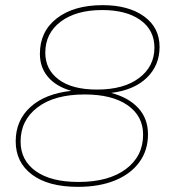

<svg xmlns="http://www.w3.org/2000/svg" viewBox="-20 -723 664 746"><path d="M283 3Q168 3 104.5 -44.5Q41 -92 41 -174Q41 -255 98 -307Q155 -359 257 -370Q198 -387 166.5 -424Q135 -461 135 -514Q135 -601 201 -652Q267 -703 379 -703Q479 -703 539.5 -659.5Q600 -616 600 -541Q600 -469 550.5 -421Q501 -373 412 -362Q480 -344 517.5 -303Q555 -262 555 -201Q555 -139 521.5 -93Q488 -47 427 -22Q366 3 283 3ZM285 -16Q402 -16 469 -66Q536 -116 536 -200Q536 -272 476 -314Q416 -356 309 -356Q192 -356 126 -306Q60 -256 60 -173Q60 -100 119 -58Q178 -16 285 -16ZM357 -375Q461 -375 520.5 -420Q580 -465 580 -538Q580 -606 525.5 -645Q471 -684 377 -684Q276 -684 216 -639Q156 -594 156 -518Q156 -453 208 -414Q260 -375 357 -375Z"/></svg>

Font: Montserrat Thin
Style: Italic
Weight: 100
Italic angle: -11.3°
Designer: Julieta Ulanovsky
Foundry: Julieta Ulanovsky
Version: Version 9.000; ttfautohint (v1.8.4.7-5d5b)